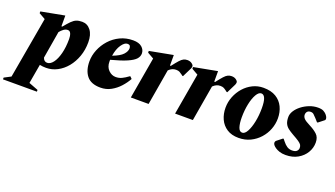

<svg xmlns="http://www.w3.org/2000/svg" viewBox="-126 -948 2890 1655"><g transform="rotate(20 1319.0 -120.0)"><path d="M-64 230V214L-3 182L96 -381L38 -414V-430L250 -470H253V-372H261Q292 -410 313.5 -431.5Q335 -453 356.5 -461.5Q378 -470 409 -470Q457 -470 487.5 -430.5Q518 -391 518 -321Q518 -251 496.5 -191Q475 -131 438 -86Q401 -41 352.5 -15.5Q304 10 250 10Q218 10 192 4L161 181L247 214V230ZM316 -361Q297 -361 279 -348Q261 -335 246 -316L204 -67Q215 -34 244 -34Q273 -34 298 -67Q323 -100 338 -158Q353 -216 353 -291Q353 -320 344.5 -340.5Q336 -361 316 -361Z M748 10Q662 10 622.5 -39Q583 -88 583 -171Q583 -225 604.5 -278Q626 -331 665 -374.5Q704 -418 758 -444Q812 -470 877 -470Q930 -470 957.5 -446Q985 -422 985 -388Q985 -361 965 -338Q945 -315 893 -292Q841 -269 746 -244Q746 -236 746 -227Q746 -179 775 -150Q804 -121 841 -121Q871 -121 896.5 -133Q922 -145 956 -170H959L977 -152Q955 -112 921.5 -75Q888 -38 844.5 -14Q801 10 748 10ZM840 -425Q814 -425 787 -386Q760 -347 750 -283Q817 -308 843.5 -337Q870 -366 870 -394Q870 -405 864.5 -415Q859 -425 840 -425Z M1025 0 1091 -381 1033 -414V-430L1245 -470H1248V-374H1256Q1287 -414 1305.5 -434.5Q1324 -455 1339.5 -462.5Q1355 -470 1374 -470Q1399 -470 1415.5 -457.5Q1432 -445 1432 -434Q1432 -423 1427 -412L1385 -327H1379L1367 -336Q1354 -346 1342.5 -352Q1331 -358 1310 -358Q1274 -358 1244 -328L1188 0Z M1431 0 1497 -381 1439 -414V-430L1651 -470H1654V-374H1662Q1693 -414 1711.5 -434.5Q1730 -455 1745.5 -462.5Q1761 -470 1780 -470Q1805 -470 1821.5 -457.5Q1838 -445 1838 -434Q1838 -423 1833 -412L1791 -327H1785L1773 -336Q1760 -346 1748.5 -352Q1737 -358 1716 -358Q1680 -358 1650 -328L1594 0Z M2015 10Q1951 10 1908 -18Q1865 -46 1843.5 -93Q1822 -140 1822 -197Q1822 -250 1841.5 -299Q1861 -348 1895 -386.5Q1929 -425 1974.5 -447.5Q2020 -470 2072 -470Q2142 -470 2187.5 -442.5Q2233 -415 2255.5 -368Q2278 -321 2278 -263Q2278 -212 2259.5 -163.5Q2241 -115 2206 -76Q2171 -37 2123 -13.5Q2075 10 2015 10ZM2030 -43Q2054 -43 2074 -79.5Q2094 -116 2106 -174.5Q2118 -233 2118 -299Q2118 -360 2106 -389Q2094 -418 2071 -418Q2047 -418 2026.5 -382.5Q2006 -347 1994 -289.5Q1982 -232 1982 -166Q1982 -112 1993 -77.5Q2004 -43 2030 -43Z M2447 10Q2414 10 2390.5 2Q2367 -6 2351 -17Q2321 -38 2321 -57Q2321 -71 2332 -79L2379 -116H2385L2402 -95Q2420 -72 2440 -59Q2460 -46 2486 -46Q2516 -46 2529 -59Q2542 -72 2542 -89Q2542 -105 2535 -116.5Q2528 -128 2507.5 -142Q2487 -156 2447 -178Q2419 -194 2399 -209.5Q2379 -225 2368.5 -247.5Q2358 -270 2358 -307Q2358 -335 2376 -363.5Q2394 -392 2425 -416Q2456 -440 2494.5 -455Q2533 -470 2573 -470Q2606 -470 2623 -460.5Q2640 -451 2650 -440Q2669 -418 2669 -402Q2669 -392 2665 -389L2613 -348H2606L2580 -377Q2564 -395 2553 -404.5Q2542 -414 2525 -414Q2505 -414 2494.5 -402.5Q2484 -391 2484 -373Q2484 -356 2497.5 -340Q2511 -324 2561 -299Q2599 -280 2627.5 -254Q2656 -228 2656 -179Q2656 -130 2630.5 -87Q2605 -44 2558 -17Q2511 10 2447 10Z"/></g></svg>

Font: Spectral ExtraBold
Style: Italic
Weight: 800
Italic angle: -10°
Designer: Jean-Baptiste Levee
Foundry: Production Type
Version: Version 2.001